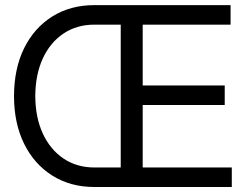

<svg xmlns="http://www.w3.org/2000/svg" viewBox="-20 -748 989 768"><path d="M357.4 0Q261.7 0 189.2 -45.7Q116.7 -91.3 76.4 -173.1Q36.1 -254.9 36.1 -363.3Q36.1 -473.1 76.4 -554.9Q116.7 -636.7 189.2 -682.1Q261.7 -727.5 357.4 -727.5H498V-649.4H357.4Q287.1 -649.4 233.9 -613.8Q180.7 -578.1 151.1 -513.9Q121.6 -449.7 121.1 -363.3Q121.6 -278.3 151.1 -214.1Q180.7 -149.9 233.9 -114Q287.1 -78.1 357.4 -78.1H498V0ZM462.9 0V-727.5H902.3V-649.4H550.8V-406.2H878.9V-328.1H550.8V-78.1H907.2V0Z"/></svg>

Font: Inter Tight
Style: Regular
Weight: 400
Designer: Rasmus Andersson
Foundry: rsms
Version: Version 3.002